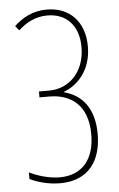

<svg xmlns="http://www.w3.org/2000/svg" viewBox="-53 -761 500 809"><g transform="rotate(-5 197.0 -357.0)"><path d="M335 -554C335 -660 271 -724 176 -724C115 -724 71 -698 37 -666L53 -647C86 -677 125 -699 176 -699C255 -699 308 -646 308 -554C308 -447 239 -383 157 -383H113V-358H155C240 -358 317 -313 317 -184C317 -78 264 -15 169 -15C122 -15 74 -31 41 -47V-19C79 -1 124 10 169 10C288 10 344 -69 344 -183C344 -292 293 -351 219 -370V-373C276 -394 335 -453 335 -554Z"/></g></svg>

Font: Noto Sans Armenian ExtraCondensed Thin
Style: Regular
Weight: 100
Width: 2
Designer: Monotype Design Team
Foundry: Monotype Imaging Inc.
Version: Version 2.008